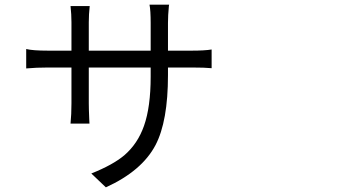

<svg xmlns="http://www.w3.org/2000/svg" viewBox="-20 -763 1540 812"><path d="M427.7 29.3 366.2 -29.3Q457 -65.4 505.9 -106.4Q562.5 -155.3 588.9 -230.5Q617.2 -310.5 617.2 -438.5V-477.5H355.5V-326.2Q355.5 -302.7 357.4 -259.8Q358.4 -243.2 358.4 -240.2H278.3Q282.2 -279.3 282.2 -326.2V-477.5H183.6Q133.8 -477.5 90.8 -473.6V-555.7Q118.2 -548.8 183.6 -548.8H282.2V-668.9Q282.2 -702.1 278.3 -737.3H359.4Q355.5 -702.1 355.5 -668.9V-548.8H486.3H617.2V-666Q617.2 -718.8 612.3 -743.2H695.3Q695.3 -742.2 694.3 -738.3Q690.4 -698.2 690.4 -666V-548.8H791Q845.7 -548.8 875 -553.7V-474.6Q845.7 -477.5 791 -477.5H690.4V-445.3Q690.4 -250 637.7 -149.4Q580.1 -40 427.7 29.3Z"/></svg>

Font: Bpmf GenSeki Gothic R
Style: R
Weight: 400
Foundry: But Ko
Version: Version 1.320